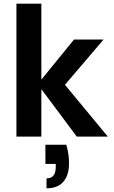

<svg xmlns="http://www.w3.org/2000/svg" viewBox="-20 -740 619 1040"><path d="M396 0 184 -284 381 -526H541L287 -228V-335L564 0ZM69 0V-720H204V0ZM232 280V226Q258 226 270 210.5Q282 195 282 163V148H226V44H339Q347 71 350.5 96Q354 121 354 144Q354 208 323.5 244Q293 280 232 280Z"/></svg>

Font: DM Sans 9pt
Style: Bold
Weight: 700
Designer: Colophon Foundry, Jonny Pinhorn
Foundry: Colophon Foundry
Version: Version 4.004;gftools[0.9.30]